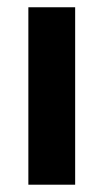

<svg xmlns="http://www.w3.org/2000/svg" viewBox="-20 -506 284 526"><path d="M57.7 -486.1V0H185.9V-486.1Z"/></svg>

Font: Estedad-VF-FD Black
Style: Regular
Weight: 900
Designer: Amin Abedi
Version: Version 4.000